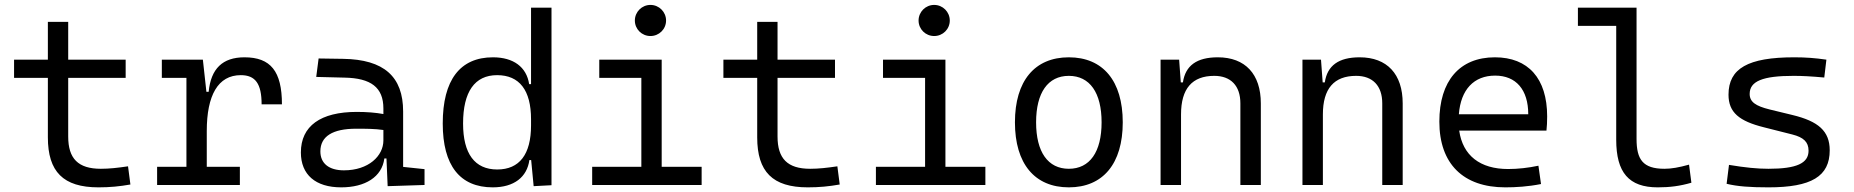

<svg xmlns="http://www.w3.org/2000/svg" viewBox="-20 -764 7657 793"><path d="M386.7 9.8C434.1 9.8 474.1 5.9 518.6 -2L508.8 -77.1C466.3 -70.8 431.6 -66.9 396.5 -66.9C302.7 -66.9 261.7 -108.9 261.7 -200.2V-442.4H499V-517.6H261.7V-673.8H177.7V-517.6H38.1V-442.4H177.7V-196.8C177.7 -54.7 241.2 9.8 386.7 9.8Z M834 -222.7C834 -370.6 880.4 -453.6 974.6 -453.6C1034.7 -453.6 1060.5 -418.5 1060.5 -333H1144.5C1144.5 -469.7 1097.7 -527.3 989.7 -527.3C899.4 -527.3 851.1 -480.5 841.8 -384.8H832.5L817.9 -517.6H648.4V-442.4H750V-75.2H628.9V0H970.7V-75.2H834Z M1581.1 4.9 1733.4 0V-65.4L1645 -74.7V-303.7C1645 -447.3 1566.4 -518.6 1396.5 -521L1295.9 -522.5L1286.1 -446.3L1402.8 -443.4C1511.7 -441.4 1563.5 -403.3 1563.5 -315.9V-293C1532.2 -298.8 1495.1 -301.8 1453.6 -301.8C1304.2 -301.8 1222.7 -243.7 1222.7 -134.3C1222.7 -42.5 1283.2 9.8 1389.2 9.8C1488.3 9.8 1557.6 -33.2 1567.4 -109.4H1576.2ZM1563.5 -227.1V-184.1C1563.5 -120.1 1502.4 -60.5 1400.4 -60.5C1338.9 -60.5 1303.2 -88.9 1303.2 -138.7C1303.2 -200.7 1353.5 -232.4 1451.2 -232.4C1488.8 -232.4 1527.8 -232.4 1563.5 -227.1Z M2015.1 9.8C2103.5 9.8 2156.7 -32.7 2166.5 -103H2173.8L2184.1 4.9L2257.8 1V-732.4H2173.3V-416.5H2165.5C2154.8 -487.3 2100.6 -527.3 2016.1 -527.3C1879.9 -527.3 1808.6 -433.6 1808.6 -253.9C1808.6 -80.6 1879.4 9.8 2015.1 9.8ZM2173.3 -246.1C2173.3 -126.5 2125.5 -64 2033.7 -64C1940.9 -64 1892.6 -128.9 1892.6 -253.9C1892.6 -385.3 1940.9 -453.6 2033.2 -453.6C2125.5 -453.6 2173.3 -391.1 2173.3 -271.5Z M2425.8 0H2877.9V-75.2H2712.9V-517.6H2455.1V-442.4H2628.9V-75.2H2425.8ZM2666.5 -615.2C2702.1 -615.2 2731 -643.6 2731 -679.2C2731 -714.8 2702.1 -743.7 2666.5 -743.7C2630.9 -743.7 2602.1 -714.8 2602.1 -679.2C2602.1 -643.6 2630.9 -615.2 2666.5 -615.2Z M3316.4 9.8C3363.8 9.8 3403.8 5.9 3448.2 -2L3438.5 -77.1C3396 -70.8 3361.3 -66.9 3326.2 -66.9C3232.4 -66.9 3191.4 -108.9 3191.4 -200.2V-442.4H3428.7V-517.6H3191.4V-673.8H3107.4V-517.6H2967.8V-442.4H3107.4V-196.8C3107.4 -54.7 3170.9 9.8 3316.4 9.8Z M3597.7 0H4049.8V-75.2H3884.8V-517.6H3627V-442.4H3800.8V-75.2H3597.7ZM3838.4 -615.2C3874 -615.2 3902.8 -643.6 3902.8 -679.2C3902.8 -714.8 3874 -743.7 3838.4 -743.7C3802.7 -743.7 3773.9 -714.8 3773.9 -679.2C3773.9 -643.6 3802.7 -615.2 3838.4 -615.2Z M4394.5 9.8C4535.6 9.8 4617.2 -87.9 4617.2 -258.8C4617.2 -429.7 4535.6 -527.3 4394.5 -527.3C4253.4 -527.3 4171.9 -429.7 4171.9 -258.8C4171.9 -87.9 4253.4 9.8 4394.5 9.8ZM4394.5 -66.9C4308.1 -66.9 4259.3 -136.2 4259.3 -258.8C4259.3 -381.3 4308.1 -450.7 4394.5 -450.7C4481 -450.7 4529.8 -381.3 4529.8 -258.8C4529.8 -136.2 4481 -66.9 4394.5 -66.9Z M5103 0H5187.5V-336.9C5187.5 -458 5123 -527.3 5009.8 -527.3C4922.9 -527.3 4876 -493.2 4865.7 -423.8H4856.9L4850.1 -517.6H4773.4V0H4857.9V-291.5C4857.9 -397.9 4903.8 -450.7 4995.1 -450.7C5063.5 -450.7 5103 -409.7 5103 -337.4Z M5689 0H5773.4V-336.9C5773.4 -458 5709 -527.3 5595.7 -527.3C5508.8 -527.3 5461.9 -493.2 5451.7 -423.8H5442.9L5436 -517.6H5359.4V0H5443.8V-291.5C5443.8 -397.9 5489.7 -450.7 5581.1 -450.7C5649.4 -450.7 5689 -409.7 5689 -337.4Z M6197.3 9.8C6240.2 9.8 6291.5 6.8 6344.7 -3.9L6334 -79.6C6292.5 -70.8 6250 -65.9 6209 -65.9C6092.8 -65.9 6021.5 -121.6 6006.8 -224.6H6367.2C6369.1 -241.7 6370.1 -261.2 6370.1 -283.2C6370.1 -440.4 6291.5 -527.3 6154.3 -527.3C6008.3 -527.3 5924.8 -429.7 5924.8 -261.7C5924.8 -87.4 6023.4 9.8 6197.3 9.8ZM6005.4 -292C6013.2 -394 6067.4 -451.7 6155.3 -451.7C6241.2 -451.7 6292 -394 6292 -292Z M6826.7 9.8C6877 9.8 6918.5 4.4 6965.8 -9.3L6956.1 -84C6914.1 -72.3 6883.3 -66.9 6854.5 -66.9C6765.1 -66.9 6739.3 -105.5 6739.3 -190.4V-732.4H6497.1V-657.2H6655.3V-187C6655.3 -51.3 6707.5 9.8 6826.7 9.8Z M7284.2 9.8C7461.4 9.8 7537.1 -35.6 7537.1 -143.1C7537.1 -222.7 7490.2 -263.2 7382.8 -289.1L7288.6 -312C7231.4 -326.2 7206.5 -342.8 7206.5 -376C7206.5 -428.7 7260.3 -450.7 7387.7 -450.7C7423.8 -450.7 7461.4 -448.7 7514.6 -443.8L7523.4 -517.6C7476.6 -524.4 7438 -527.3 7390.6 -527.3C7199.7 -527.3 7119.1 -481.4 7119.1 -373C7119.1 -299.3 7163.6 -263.7 7265.1 -238.3L7382.8 -208.5C7428.7 -196.8 7449.7 -177.7 7449.7 -141.6C7449.7 -89.4 7399.9 -66.9 7284.2 -66.9C7237.8 -66.9 7189 -71.8 7121.1 -83L7111.3 -4.9C7155.8 5.9 7207 9.8 7284.2 9.8Z"/></svg>

Font: Cascadia Code SemiLight
Style: Regular
Weight: 350
Monospace: yes
Designer: Aaron Bell
Foundry: Saja Typeworks
Version: Version 2404.023